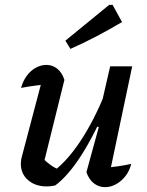

<svg xmlns="http://www.w3.org/2000/svg" viewBox="-20 -766 608 793"><path d="M246 -436 161 -93 153 -116Q170 -98 189 -84.5Q208 -71 226 -65L204 -61Q260 -104 314 -186Q368 -268 416 -385L429 -346Q402 -283 374.5 -228.5Q347 -174 319 -129.5Q291 -85 262.5 -52Q234 -19 208 0Q189 4 173 4Q126 4 96 -22Q66 -48 66 -90Q66 -106 71 -122L161 -463L207 -421Q169 -418 134 -413.5Q99 -409 67 -403Q75 -432 91 -453.5Q107 -475 128.5 -486.5Q150 -498 172 -498Q196 -498 216 -482.5Q236 -467 246 -436ZM337 -55 388 -241 378 -244 435 -492H526L428 -27L409 -73Q438 -75 466 -79Q494 -83 522 -89Q515 -60 498 -38.5Q481 -17 459 -5Q437 7 414 7Q388 7 367.5 -9Q347 -25 337 -55ZM271 -564 250 -598 431 -746H445L484 -675Q432 -644 379.5 -616.5Q327 -589 271 -564Z"/></svg>

Font: Piazzolla Thin SemiBold
Style: Italic
Weight: 600
Italic angle: -11.3°
Version: Version 2.005